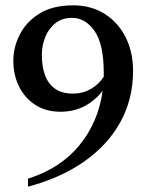

<svg xmlns="http://www.w3.org/2000/svg" viewBox="-20 -560 554 720"><path d="M85 140V110Q206 72 277.5 -15Q349 -102 365 -220Q338 -184 298 -162.5Q258 -141 207 -141Q153 -141 113.5 -166Q74 -191 52 -234.5Q30 -278 30 -332Q30 -384 55 -432Q80 -480 129.5 -510Q179 -540 254 -540Q322 -540 372.5 -508Q423 -476 451 -420.5Q479 -365 479 -294Q479 -188 431 -101.5Q383 -15 294.5 46.5Q206 108 85 140ZM137 -355Q137 -284 166 -246.5Q195 -209 253 -209Q290 -209 320 -226Q350 -243 369 -272Q369 -279 369 -287Q369 -395 334.5 -444Q300 -493 251 -493Q212 -493 187 -472.5Q162 -452 149.5 -420.5Q137 -389 137 -355Z"/></svg>

Font: Spectral SC Medium
Style: Regular
Weight: 500
Designer: Jean-Baptiste Levee
Foundry: Production Type
Version: Version 2.001